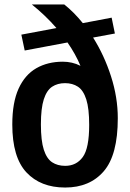

<svg xmlns="http://www.w3.org/2000/svg" viewBox="-20 -828 582 859"><path d="M271.5 11Q161.5 11 98.2 -56.8Q35 -124.5 35 -271Q35 -369.5 63.2 -431.5Q91.5 -493.5 142.5 -522.8Q193.5 -552 261.5 -552Q281.5 -552 301.5 -547.5Q321.5 -543 340 -533.5Q317.5 -587 282 -638L90.5 -602L75.5 -673L232.5 -702.5Q184 -758.5 122.5 -808H267.5Q311 -773.5 350.5 -724.5L479.5 -749L494 -678L396.5 -660Q446.5 -580.5 476.8 -486.2Q507 -392 507 -299Q507 -134.5 444.2 -61.8Q381.5 11 271.5 11ZM271.5 -86Q321.5 -86 350.2 -125.2Q379 -164.5 379 -269Q379 -342.5 366 -383.2Q353 -424 328.8 -440Q304.5 -456 271 -456Q237.5 -456 213.2 -440Q189 -424 176 -383.8Q163 -343.5 163 -271.5Q163 -198.5 176 -158.2Q189 -118 213.2 -102Q237.5 -86 271.5 -86Z"/></svg>

Font: Encode Sans SemiCondensed SemiCondensed SemiBold
Style: Regular
Weight: 600
Width: 4
Designer: Multiple Designers
Foundry: Impallari Type
Version: Version 3.000; ttfautohint (v1.8.3) -l 8 -r 50 -G 200 -x 14 